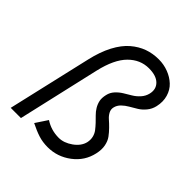

<svg xmlns="http://www.w3.org/2000/svg" viewBox="-194 -829 967 967"><g transform="rotate(45 289.0 -345.5)"><path d="M299.3 8.8Q263.2 8.8 232.9 -1Q202.6 -10.7 165.5 -29.3L207.5 -92.8Q251.5 -64 305.2 -64Q341.8 -64 378.2 -89.8Q414.6 -115.7 422.9 -150.9Q427.2 -170.9 422.9 -189Q418.5 -207 408 -220.7Q397.5 -234.4 384 -248.8Q370.6 -263.2 357.2 -276.1Q343.8 -289.1 333.7 -305.9Q323.7 -322.8 319.8 -341.1Q315.9 -359.4 321.8 -384.8Q326.7 -407.2 342.3 -424.3Q357.9 -441.4 377.2 -453.1Q396.5 -464.8 415.8 -476.3Q435.1 -487.8 450.9 -505.6Q466.8 -523.4 472.2 -546.4Q481 -584.5 456.3 -608.9Q431.6 -633.3 379.4 -633.3Q317.9 -633.3 271.2 -586.4Q224.6 -539.6 201.2 -438.5L100.6 0H27.8L131.3 -447.8Q147 -516.6 173.3 -566.7Q199.7 -616.7 233.2 -645.3Q266.6 -673.8 303.5 -687Q340.3 -700.2 382.8 -700.2Q418.9 -700.2 451.4 -687.7Q483.9 -675.3 507.3 -653.3Q530.8 -631.3 540.5 -597.9Q550.3 -564.5 541.5 -525.9Q535.6 -500 519.5 -480.5Q503.4 -460.9 484.1 -449Q464.8 -437 445.8 -426.3Q426.8 -415.5 411.9 -400.9Q397 -386.2 392.6 -367.2Q388.7 -351.1 396.7 -335.7Q404.8 -320.3 418.9 -308.1Q433.1 -295.9 449.2 -279.5Q465.3 -263.2 478.5 -245.4Q491.7 -227.5 496.8 -201.4Q502 -175.3 494.6 -142.6Q480 -75.7 424.1 -33.4Q368.2 8.8 299.3 8.8Z"/></g></svg>

Font: HK Grotesk Italic
Style: Regular
Weight: 400
Italic angle: -13°
Designer: Alfredo Marco Pradil and Stefan Peev
Foundry: Hanken Design Co.
Version: Version 1.000;PS 001.000;hotconv 1.0.88;makeotf.lib2.5.64775